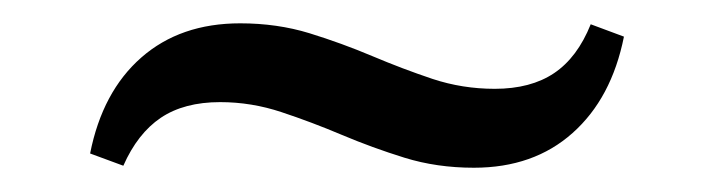

<svg xmlns="http://www.w3.org/2000/svg" viewBox="-20 -323 606 163"><path d="M382.3 -180.6Q350.8 -180.6 323.4 -189.1Q296 -197.6 270.2 -208.5Q244.4 -219.4 219 -227.8Q193.5 -236.3 166.9 -236.3Q136.3 -236.3 116.5 -223Q96.8 -209.7 84.7 -182.3L56.5 -192.7Q66.9 -245.2 100 -274.2Q133.1 -303.2 183.9 -303.2Q215.3 -303.2 242.7 -294.8Q270.2 -286.3 296 -275.4Q321.8 -264.5 347.2 -256Q372.6 -247.6 400 -247.6Q430.6 -247.6 450.4 -260.9Q470.2 -274.2 481.5 -302.4L509.7 -291.9Q499.2 -239.5 466.1 -210.1Q433.1 -180.6 382.3 -180.6Z"/></svg>

Font: Playfair SemiBold
Style: Regular
Weight: 600
Designer: Claus Eggers Sørensen
Foundry: Claus Eggers Sørensen
Version: Version 2.001;gftools[0.9.30]